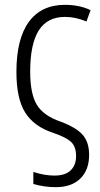

<svg xmlns="http://www.w3.org/2000/svg" viewBox="-20 -562 415 795"><path d="M118 200V150Q165 165 205 165Q250 165 272.5 143.5Q295 122 295 84Q295 44 273 24.5Q251 5 197 -13Q120 -39 84 -96.5Q48 -154 48 -264Q48 -401 99.5 -471.5Q151 -542 249 -542Q309 -542 355 -520L338 -473Q293 -492 249 -492Q176 -492 140.5 -436Q105 -380 105 -265Q105 -175 132 -129Q159 -83 232 -58Q296 -34 322.5 -3.5Q349 27 349 79Q349 142 312.5 177.5Q276 213 211 213Q165 213 118 200Z"/></svg>

Font: Noto Sans Display Light Narrow
Style: Regular
Weight: 300
Width: 4
Designer: Monotype Design team
Foundry: Monotype Imaging Inc.
Version: Version 1.000